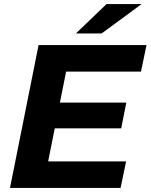

<svg xmlns="http://www.w3.org/2000/svg" viewBox="-20 -921 738 941"><path d="M262 -418H599L574 -292H237ZM216 -130H598L571 0H29L169 -700H698L671 -570H304ZM352 -757 502 -901H674L478 -757Z"/></svg>

Font: MOST Montserrat
Style: Bold Italic
Weight: 700
Italic angle: -11.3°
Designer: Julieta Ulanovsky
Foundry: Julieta Ulanovsky
Version: Version 8.000;March 11, 2024;FontCreator 15.0.0.2926 64-bit